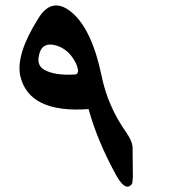

<svg xmlns="http://www.w3.org/2000/svg" viewBox="-20 -582 625 711"><path d="M308 -178Q87 -162 55 -301Q38 -381 122 -514Q171 -594 241 -540Q319 -479 356 -302Q379 -188 448 -91Q471 -58 471 -33L472 73Q471 97 468 100Q446 127 415 75Q414 73 413.5 72.5Q413 72 413 72Q341 -58 308 -178ZM261 -348Q235 -400 187 -414Q131 -429 123 -370Q118 -338 145 -323Q183 -302 256 -306Q263 -306 266 -310Q274 -319 261 -348Z"/></svg>

Font: Amiri
Style: Bold Italic
Weight: 700
Italic angle: 10°
Designer: Khaled Hosny
Version: Version 0.113